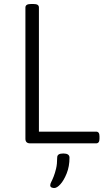

<svg xmlns="http://www.w3.org/2000/svg" viewBox="-20 -722 524 967"><path d="M132 0Q108 0 108 -23V-684Q108 -693 115 -697.5Q122 -702 138 -702H146Q163 -702 169.5 -697.5Q176 -693 176 -684V-59H464Q481 -59 481 -36V-23Q481 0 464 0ZM253 225Q246 225 239.5 222Q233 219 233 211Q233 204 238.5 193.5Q244 183 250.5 166.5Q257 150 262.5 127Q268 104 268 72Q268 61 275.5 56Q283 51 299 51Q330 51 330 72Q330 116 316 151Q302 186 284.5 205.5Q267 225 253 225Z"/></svg>

Font: Asap Light
Style: Regular
Weight: 300
Designer: Pablo Cosgaya
Foundry: Omnibus-Type
Version: Version 3.001